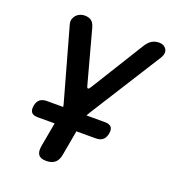

<svg xmlns="http://www.w3.org/2000/svg" viewBox="-136 -846 872 961"><g transform="rotate(20 300.0 -365.0)"><path d="M218 10Q189 10 177.5 -4Q166 -18 170 -48L194 -181H104Q80 -181 70.5 -192.5Q61 -204 65 -228Q69 -251 82.5 -262Q96 -273 120 -273H206Q205 -283 202 -292L95 -675Q92 -689 95.5 -700.5Q99 -712 107 -721Q115 -730 127 -735Q139 -740 151 -740Q173 -740 186.5 -730.5Q200 -721 207 -696L283 -415Q286 -402 291 -402Q296 -402 304 -415L478 -696Q494 -721 510.5 -730.5Q527 -740 549 -740Q561 -740 571 -735Q581 -730 586.5 -721Q592 -712 591.5 -700.5Q591 -689 583 -675L341 -292Q335 -283 330 -273H429Q452 -273 462 -262Q472 -251 468 -228Q464 -204 450.5 -192.5Q437 -181 413 -181H310L286 -48Q281 -18 264 -4Q247 10 218 10Z"/></g></svg>

Font: Maple Mono NL SemiBold
Style: Italic
Weight: 600
Italic angle: -10°
Monospace: yes
Designer: subframe7536
Version: Version 7.000